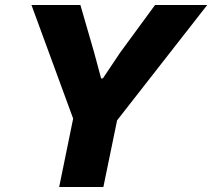

<svg xmlns="http://www.w3.org/2000/svg" viewBox="-20 -749 850 769"><path d="M217 0 273 -274 106 -729H302L357 -539L385 -435H392L461 -538L601 -729H810L449 -267L394 0Z"/></svg>

Font: Mona Sans ExtraLight ExtraBold
Style: Italic
Weight: 800
Italic angle: -11.6951°
Version: Version 2.000